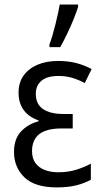

<svg xmlns="http://www.w3.org/2000/svg" viewBox="-20 -813 452 843"><path d="M299.3 -312.5V-249H248Q205.1 -249 176.8 -237.8Q148.4 -226.6 134.5 -204.3Q120.6 -182.1 120.6 -149.9Q120.6 -117.7 135.5 -97.2Q150.4 -76.7 176.5 -66.7Q202.6 -56.6 236.3 -56.6Q278.3 -56.6 314.2 -67.6Q350.1 -78.6 378.9 -94.7V-23.9Q351.1 -8.3 315.2 0.7Q279.3 9.8 228.5 9.8Q133.3 9.8 87.4 -34.2Q41.5 -78.1 41.5 -146Q41.5 -202.1 71.5 -234.9Q101.6 -267.6 148.9 -280.3V-284.7Q106.9 -298.8 84.2 -329.6Q61.5 -360.4 61.5 -406.7Q61.5 -450.2 83.5 -481.2Q105.5 -512.2 144.8 -528.8Q184.1 -545.4 234.9 -545.4Q278.3 -545.4 313.2 -536.6Q348.1 -527.8 382.3 -509.8L352.1 -448.2Q326.2 -462.4 298.1 -470.9Q270 -479.5 236.8 -479.5Q187.5 -479.5 162.4 -458.7Q137.2 -438 137.2 -400.9Q137.2 -355.5 169.2 -334Q201.2 -312.5 258.8 -312.5ZM197.3 -606V-618.7Q203.1 -633.8 210 -656.5Q216.8 -679.2 223.1 -704.8Q229.5 -730.5 234.6 -753.9Q239.7 -777.3 242.2 -793H322.8V-782.2Q315.4 -758.8 302.7 -727.5Q290 -696.3 274.7 -664.3Q259.3 -632.3 244.6 -606Z"/></svg>

Font: Open Sans SemiCondensed
Style: Regular
Weight: 400
Width: 4
Designer: Monotype Design Team
Foundry: Monotype Imaging Inc.
Version: Version 3.000